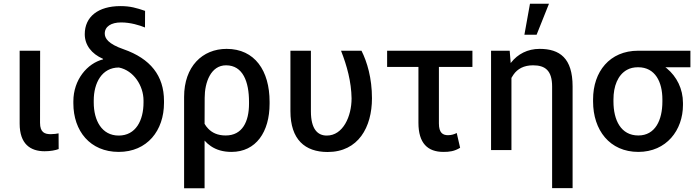

<svg xmlns="http://www.w3.org/2000/svg" viewBox="-20 -798 3700 1021"><path d="M84.5 -528.3V-140.6C84.5 -32.7 141.1 6.3 217.3 6.3C248.5 6.3 275.4 1 292 -5.4L291.5 -88.9C283.2 -86.9 265.6 -84.5 250 -84.5C217.8 -84.5 192.9 -93.8 192.9 -145L193.4 -528.3Z M430.7 -616.2C430.7 -558.6 466.8 -511.7 527.3 -485.4L528.3 -482.4C444.3 -461.4 370.1 -374 370.1 -259.3V-248.5C370.1 -101.6 459 9.8 611.3 9.8C762.7 9.8 852.1 -103.5 852.1 -251V-261.2C852.1 -395.5 779.8 -486.3 637.2 -536.1C554.7 -564.5 537.1 -594.7 537.1 -619.6C537.1 -656.7 570.8 -678.7 624 -678.7C674.3 -678.7 722.2 -663.6 751 -651.9L751.5 -740.2C705.6 -755.9 672.4 -765.6 620.6 -765.6C502 -765.6 430.7 -709 430.7 -616.2ZM478.5 -263.7C478.5 -357.4 522 -439 612.3 -439C690.9 -423.3 743.2 -341.8 743.2 -263.7V-252.9C743.2 -157.7 702.1 -77.1 611.3 -77.1C521 -77.1 478.5 -157.7 478.5 -252.9Z M959 203.1H1067.9V-50.3C1077.6 -39.1 1088.9 -29.3 1101.1 -21C1130.4 -1 1166.5 9.8 1210.9 9.8C1341.3 9.8 1413.6 -96.2 1413.6 -246.6V-256.8C1413.6 -421.9 1335 -538.1 1185.1 -538.1C1056.2 -538.1 959 -444.3 959 -282.7ZM1067.9 -139.6 1068.4 -277.8C1068.4 -359.4 1100.6 -450.7 1182.1 -450.7C1272 -450.7 1304.2 -362.8 1304.2 -256.8V-246.6C1304.2 -150.9 1268.6 -77.6 1180.2 -77.6C1137.7 -77.6 1107.9 -91.8 1086.4 -114.7C1079.1 -122.1 1073.2 -130.4 1067.9 -139.6Z M1524.4 -528.3V-207C1524.4 -56.2 1601.6 10.3 1722.2 10.3C1885.3 10.3 1958 -121.6 1958 -275.4C1958 -383.3 1932.1 -468.8 1902.3 -528.3H1793.5C1825.2 -447.8 1848.1 -363.3 1849.6 -274.9C1849.6 -179.2 1804.2 -77.1 1717.8 -77.1C1669.4 -77.1 1633.3 -110.8 1633.3 -206.1V-528.3Z M2492.2 -528.3H2038.6V-441.9H2205.1V-145C2205.1 -36.1 2254.4 9.8 2337.9 9.8C2369.6 9.8 2396 6.8 2426.8 -12.2L2408.7 -90.8C2396.5 -84.5 2381.8 -79.1 2362.3 -79.1C2334.5 -79.1 2314 -91.8 2314 -141.6V-441.9H2492.2Z M2690.4 -528.3H2591.3V0H2699.7V-383.8C2703.1 -390.1 2706.5 -395.5 2710.4 -400.9C2731.9 -432.1 2766.1 -450.7 2814.5 -450.7C2878.9 -450.7 2916 -423.3 2916 -337.4V202.6H3024.9V-338.4C3024.9 -489.3 2956.1 -538.1 2849.6 -538.1C2785.6 -538.1 2733.4 -510.7 2697.8 -465.3L2695.8 -462.4ZM2768.6 -613.3H2833.5L2899.4 -778.3H2798.3Z M3651.4 -528.3H3373.5C3222.2 -528.3 3133.8 -417 3133.8 -269.5V-258.3C3133.8 -106 3222.2 9.8 3374.5 9.8C3523.9 9.8 3611.8 -106 3611.8 -239.7V-250.5C3611.8 -325.7 3578.6 -390.6 3526.4 -434.1C3523.4 -436.5 3520.5 -438.5 3518.1 -440.4H3651.4ZM3242.2 -269.5C3242.2 -338.4 3264.6 -399.4 3314.5 -426.8C3331.1 -436 3350.6 -440.4 3373 -440.4H3373.5C3464.8 -440.4 3502.4 -361.3 3502.4 -269.5V-258.3C3502.4 -159.2 3464.4 -77.6 3374.5 -77.6C3281.7 -77.6 3242.2 -159.2 3242.2 -258.3Z"/></svg>

Font: Bert Sans Medium
Style: Regular
Weight: 500
Designer: Christian Robertson (Google), Cristiano Sobral
Foundry: Google, Cristiano Sobral
Version: Version 3.101